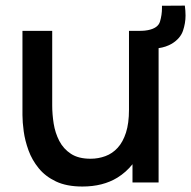

<svg xmlns="http://www.w3.org/2000/svg" viewBox="-20 -650 681 684"><path d="M557 -629.5 638.5 -630Q641 -611 641 -594.5Q641 -567.5 631.8 -540.2Q622.5 -513 592.5 -494.5Q571 -482 545 -478.5V0H452V-65Q429.5 -36.5 398 -17Q346.5 14.5 273.5 14.5Q217.5 14.5 179.5 -3.5Q141.5 -21.5 117.8 -50.8Q94 -80 81.5 -114.5Q69 -149 64.5 -182Q60 -215 60 -240V-540H166V-274.5Q166 -243 171.2 -209.8Q176.5 -176.5 191.2 -148Q206 -119.5 232.8 -102Q259.5 -84.5 302.5 -84.5Q330.5 -84.5 355.5 -93.8Q380.5 -103 399.2 -123.5Q418 -144 428.8 -177.5Q439.5 -211 439.5 -259V-540H463.5Q474.5 -540 485.2 -540.2Q496 -540.5 506.5 -542.5Q543 -549.5 550 -573.2Q557 -597 557 -620.5Q557 -625 557 -629.5Z"/></svg>

Font: Cns Manrope SemBd
Style: Regular
Weight: 600
Designer: Mikhail Sharanda
Foundry: Mikhail Sharanda
Version: Version 4.504